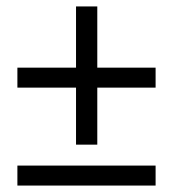

<svg xmlns="http://www.w3.org/2000/svg" viewBox="-20 -576 537 596"><path d="M216 -127H282V-304H463V-366H282V-556H216V-366H34V-304H216ZM34 0H463V-62H34Z"/></svg>

Font: DAIFUKU Sans
Style: Regular
Weight: 400
Designer: Original font ‘Source Han Sans JP’ : Paul D. Hunt
Foundry: Daifuku
Version: Version 1.000